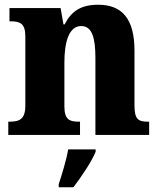

<svg xmlns="http://www.w3.org/2000/svg" viewBox="-20 -570 673 811"><path d="M15 0H318V-56H314C273 -56 252 -65 252 -121V-306C252 -387 269 -460 323 -460C369 -460 383 -410 383 -325V0H610V-56H606C564 -56 548 -65 548 -126V-357C548 -492 494 -550 395 -550C321 -550 281 -522 253 -467H248L236 -536H20V-480H24C65 -480 87 -471 87 -416V-124C87 -65 61 -56 19 -56H15ZM228 208V221H290C323 178 367 113 384 71V61H268C261 104 241 169 228 208Z"/></svg>

Font: Noto Serif Tamil SemiCondensed ExtraBold
Style: Italic
Weight: 800
Width: 4
Italic angle: -12°
Designer: Indian Type Foundry, Tom Grace, and the Monotype Design Team
Foundry: Monotype Imaging Inc.
Version: Version 2.003